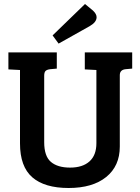

<svg xmlns="http://www.w3.org/2000/svg" viewBox="-20 -927 699 960"><path d="M201 -548V-216Q201 -146 234.5 -117.5Q268 -89 330.5 -89Q393 -89 427.5 -120Q462 -151 462 -211V-577L404 -580V-665H641V-584L608 -581Q579 -578 579 -551V-194Q579 -97 511 -42Q443 13 323 13Q203 13 141.5 -40.5Q80 -94 80 -210V-577L22 -580V-665H264V-584L231 -581Q215 -579 208 -572.5Q201 -566 201 -548ZM243 -750 405 -907 445 -874Q463 -857 463 -841Q463 -816 428 -796L273 -709Z"/></svg>

Font: Bree Serif
Style: Regular
Weight: 400
Designer: Veronika Burian, Jos Scaglione
Foundry: TypeTogether
Version: Version 1.001